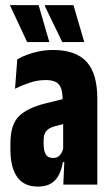

<svg xmlns="http://www.w3.org/2000/svg" viewBox="-20 -700 422 728"><path d="M220 0 224.5 -101H219.5V-302.5L217.5 -323Q217.5 -362 203.8 -379.2Q190 -396.5 153 -396.5Q122 -396.5 91.8 -386.2Q61.5 -376 37 -363.5L45.5 -475Q61.5 -484.5 82 -492.2Q102.5 -500 127.8 -505.2Q153 -510.5 181.5 -510.5Q225 -510.5 256.8 -499Q288.5 -487.5 309 -464.8Q329.5 -442 339.2 -407.2Q349 -372.5 349 -326.5V0ZM123.5 7.5Q71 7.5 45.2 -28.8Q19.5 -65 19.5 -133V-157Q19.5 -227.5 52 -259.5Q84.5 -291.5 153 -308L232 -327.5L246.5 -236.5L187 -221Q165.5 -215 155.5 -203.2Q145.5 -191.5 145.5 -169V-154Q145.5 -128.5 153.5 -114.8Q161.5 -101 181.5 -101Q193 -101 200.8 -106.2Q208.5 -111.5 213.5 -120.5Q218.5 -129.5 220.5 -141L236 -85.5H218.5Q214 -59 203.8 -38Q193.5 -17 174.2 -4.8Q155 7.5 123.5 7.5ZM126.5 -680.5 167 -540.5H83L17.5 -680.5ZM258.5 -680.5 299.5 -540.5H216L150.5 -676V-680.5Z"/></svg>

Font: Anek Latin Condensed
Style: Bold
Weight: 700
Width: 3
Designer: Yesha Goshar
Foundry: Ek Type
Version: Version 1.003